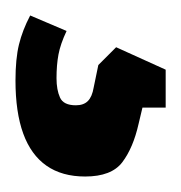

<svg xmlns="http://www.w3.org/2000/svg" viewBox="-13 -27 234 248"><g transform="rotate(90 104.0 97.0)"><path d="M84 194Q56 194 37.5 189.5Q19 185 0 175L20 128Q37 136 50.5 138.5Q64 141 81 141Q96 141 106 136.5Q116 132 116 116Q116 106 110.5 100.5Q105 95 93 93L64 87L41 64L70 0H119V30L140 35Q171 42 189.5 56Q208 70 208 104Q208 134 194 154Q180 174 152.5 184Q125 194 84 194Z"/></g></svg>

Font: Faustina VF Beta
Style: Regular
Weight: 400
Designer: Alfonso Garcia
Foundry: Omnibus-Type
Version: Version 1.006